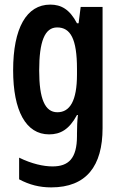

<svg xmlns="http://www.w3.org/2000/svg" viewBox="-20 -639 526 833"><path d="M198 -619C95 -619 37 -517 37 -334C37 -159 92 -56 193 -56C242 -56 280 -77 314 -140H318C315 -114 314 -85 314 -59V-49C314 49 277 83 208 83C169 83 118 72 63 45V139C108 163 152 174 202 174C355 174 425 81 425 -83V-609H330L321 -538H314C282 -599 245 -619 198 -619ZM228 -520C286 -520 314 -470 314 -340V-316C314 -201 283 -152 229 -152C175 -152 150 -210 150 -333C150 -459 174 -520 228 -520Z"/></svg>

Font: Noto Sans Malayalam UI ExtraCondensed SemiBold
Style: Regular
Weight: 600
Width: 2
Designer: Jelle Bosma - Monotype Design Team
Foundry: Monotype Imaging Inc.
Version: Version 2.104